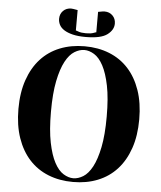

<svg xmlns="http://www.w3.org/2000/svg" viewBox="-61 -962 861 1029"><g transform="rotate(5 370.0 -447.5)"><path d="M45 0ZM520 -350Q520 -449 506.5 -515.5Q493 -582 471.5 -622Q450 -662 423 -678.5Q396 -695 370 -695Q344 -695 317 -678.5Q290 -662 268.5 -622Q247 -582 233.5 -515.5Q220 -449 220 -350Q220 -251 233.5 -184.5Q247 -118 268.5 -78Q290 -38 317 -21.5Q344 -5 370 -5Q396 -5 423 -21.5Q450 -38 471.5 -78Q493 -118 506.5 -184.5Q520 -251 520 -350ZM695 -350Q695 -262 671.5 -194Q648 -126 605.5 -79.5Q563 -33 503 -9Q443 15 370 15Q297 15 237 -9Q177 -33 134.5 -79.5Q92 -126 68.5 -194Q45 -262 45 -350Q45 -438 68.5 -506Q92 -574 134.5 -620.5Q177 -667 237 -691Q297 -715 370 -715Q443 -715 503 -691Q563 -667 605.5 -620.5Q648 -574 671.5 -506Q695 -438 695 -350ZM370 -785Q396 -785 410.5 -790.5Q425 -796 425 -795V-905Q431 -906 437 -907Q442 -908 448 -909Q454 -910 460 -910Q486 -910 503 -893Q520 -876 520 -850Q520 -816 486 -790.5Q452 -765 370 -765Q329 -765 300.5 -772Q272 -779 254 -790.5Q236 -802 228 -817.5Q220 -833 220 -850Q220 -876 237 -893Q254 -910 280 -910Q285 -910 291.5 -909Q298 -908 303 -907Q309 -906 315 -905V-795Q315 -796 329.5 -790.5Q344 -785 370 -785Z"/></g></svg>

Font: Yeseva One
Style: Regular
Weight: 400
Designer: Jovanny Lemonad
Foundry: Jovanny Lemonad
Version: Version 2.001; ttfautohint (v0.91) -l 8 -r 50 -G 200 -x 0 -w